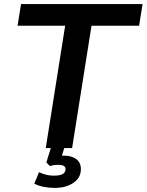

<svg xmlns="http://www.w3.org/2000/svg" viewBox="-20 -725 718 940"><path d="M204 0 299 -599H66L83 -705H678L661 -599H428L333 0ZM248 195Q219 195 192.5 189.5Q166 184 148 174L171 118Q188 126 205.5 130.5Q223 135 244 135Q301 135 301 103Q301 82 266 82Q257 82 247.5 83Q238 84 224 88L207 70L235 -20H301L283 37Q288 37 292 37Q331 37 353.5 54Q376 71 376 103Q376 145 339.5 170Q303 195 248 195Z"/></svg>

Font: Mulish
Style: Bold Italic
Weight: 700
Italic angle: -9°
Designer: Vernon Adams
Foundry: Vernon Adams
Version: Version 3.603; ttfautohint (v1.8.3)